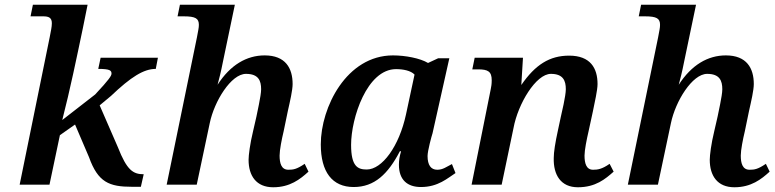

<svg xmlns="http://www.w3.org/2000/svg" viewBox="-20 -780 3272 811"><path d="M587 -44C542 -44 516 -61 478 -158L401 -335L449 -375C533 -455 587 -489 638 -489L647 -536H405L395 -489C445 -489 451 -482 451 -469C451 -460 441 -444 382 -381L243 -273C276 -401 304 -537 330 -661L350 -760H119L109 -711H162C185 -711 199 -706 199 -682C199 -666 195 -650 190 -623L63 0H189L233 -209L297 -254L356 -116C394 -10 441 9 538 9H575Z M1283 -55 1267 -88C1233 -65 1219 -63 1198 -63C1168 -63 1161 -91 1161 -123C1161 -146 1170 -192 1178 -225L1196 -312C1205 -352 1216 -399 1216 -425C1216 -492 1186 -546 1098 -546C1022 -546 953 -506 899 -422C904 -440 914 -479 921 -516L972 -760H740L730 -711H756C806 -711 820 -702 820 -675C820 -662 817 -651 812 -623L684 0H811L866 -260C885 -352 956 -468 1019 -468C1072 -468 1083 -439 1083 -403C1083 -375 1065 -300 1063 -287L1049 -226C1036 -173 1030 -124 1030 -105C1030 -38 1062 11 1134 11C1205 11 1248 -23 1283 -55Z M1474 10C1562 10 1619 -45 1669 -141H1674C1668 -120 1665 -104 1665 -84C1665 -20 1701 10 1758 10C1831 10 1871 -28 1904 -49L1889 -87C1865 -75 1851 -63 1827 -63C1800 -63 1786 -83 1786 -121C1786 -143 1803 -205 1807 -217L1878 -534H1831L1788 -514C1755 -534 1692 -546 1640 -546C1444 -546 1335 -327 1335 -170C1335 -54 1383 10 1474 10ZM1529 -64C1491 -64 1463 -77 1463 -168C1463 -281 1530 -488 1653 -488C1682 -488 1715 -482 1731 -465L1695 -297C1666 -162 1594 -64 1529 -64Z M2572 -55 2555 -88C2522 -65 2504 -63 2485 -63C2456 -63 2449 -91 2449 -123C2449 -145 2458 -191 2466 -225L2484 -308C2492 -348 2504 -399 2504 -425C2504 -492 2474 -545 2384 -545C2302 -545 2241 -507 2182 -421L2189 -536H1985L1975 -487H2000C2041 -487 2057 -478 2057 -441C2057 -424 2055 -414 2053 -404L1972 0H2099L2149 -239C2168 -342 2244 -468 2307 -468C2359 -468 2370 -439 2370 -403C2370 -375 2352 -300 2349 -287L2337 -231C2325 -176 2319 -137 2319 -113C2317 -41 2349 11 2421 11C2496 11 2537 -24 2572 -55Z M3231 -55 3215 -88C3181 -65 3167 -63 3146 -63C3116 -63 3109 -91 3109 -123C3109 -146 3118 -192 3126 -225L3144 -312C3153 -352 3164 -399 3164 -425C3164 -492 3134 -546 3046 -546C2970 -546 2901 -506 2847 -422C2852 -440 2862 -479 2869 -516L2920 -760H2688L2678 -711H2704C2754 -711 2768 -702 2768 -675C2768 -662 2765 -651 2760 -623L2632 0H2759L2814 -260C2833 -352 2904 -468 2967 -468C3020 -468 3031 -439 3031 -403C3031 -375 3013 -300 3011 -287L2997 -226C2984 -173 2978 -124 2978 -105C2978 -38 3010 11 3082 11C3153 11 3196 -23 3231 -55Z"/></svg>

Font: Noto Serif Semi
Style: Italic
Weight: 600
Italic angle: -12°
Designer: Monotype Design Team
Foundry: Monotype Imaging Inc.
Version: Version 1.901